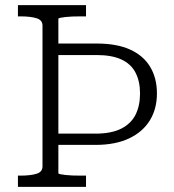

<svg xmlns="http://www.w3.org/2000/svg" viewBox="-20 -730 678 750"><path d="M316 -710H50V-666H61Q98 -666 122 -659Q146 -652 146 -630V-80Q146 -58 122 -51Q98 -44 61 -44H50V0H316V-44H294Q278 -44 263 -44.5Q248 -45 235.5 -46.5Q223 -48 215.5 -49.5Q208 -51 208 -54V-656Q208 -659 215.5 -660.5Q223 -662 235.5 -663.5Q248 -665 263 -665.5Q278 -666 294 -666H316ZM593 -365Q593 -425 566.5 -469Q540 -513 488 -536.5Q436 -560 357 -560H177L174 -515H357Q417 -515 454.5 -497.5Q492 -480 509.5 -446Q527 -412 527 -365Q527 -317 509.5 -282Q492 -247 453.5 -227.5Q415 -208 353 -208H180V-164H353Q431 -164 484.5 -189.5Q538 -215 565.5 -260Q593 -305 593 -365Z"/></svg>

Font: Roboto Serif ExtraLight
Style: Regular
Weight: 250
Version: Version 1.007